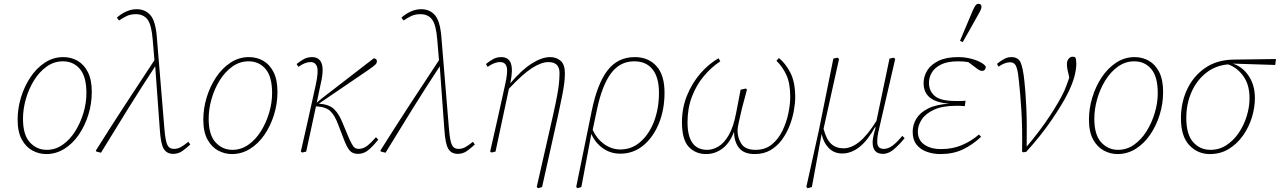

<svg xmlns="http://www.w3.org/2000/svg" viewBox="-20 -791 6679 1002"><path d="M221 13Q184 13 150 -5Q116 -23 94 -62.5Q72 -102 72 -167Q72 -225 89.5 -282.5Q107 -340 138.5 -387.5Q170 -435 214 -464Q258 -493 310 -493Q351 -493 384.5 -474Q418 -455 438.5 -415Q459 -375 459 -311Q459 -250 441 -192Q423 -134 391 -87.5Q359 -41 315.5 -14Q272 13 221 13ZM224 -9Q269 -9 307 -35.5Q345 -62 372.5 -106Q400 -150 415.5 -202Q431 -254 431 -305Q431 -391 397 -431Q363 -471 308 -471Q262 -471 223.5 -443.5Q185 -416 157.5 -371.5Q130 -327 115 -274.5Q100 -222 100 -171Q100 -87 136 -48Q172 -9 224 -9Z M884 12Q851 12 835 -13.5Q819 -39 814 -115L790 -445Q717 -334 647 -221.5Q577 -109 507 6L483 0L480 -5Q554 -123 631 -241Q708 -359 786 -477L777 -583Q771 -661 750 -689Q729 -717 689 -717Q661 -717 640.5 -707Q620 -697 601 -684L590 -699Q612 -719 639 -731Q666 -743 693 -743Q737 -743 764 -713Q791 -683 798 -603L838 -119Q843 -57 853 -35.5Q863 -14 888 -14Q908 -14 925 -24Q942 -34 963 -51L973 -37Q954 -19 932.5 -3.5Q911 12 884 12Z M1190 13Q1153 13 1119 -5Q1085 -23 1063 -62.5Q1041 -102 1041 -167Q1041 -225 1058.5 -282.5Q1076 -340 1107.5 -387.5Q1139 -435 1183 -464Q1227 -493 1279 -493Q1320 -493 1353.5 -474Q1387 -455 1407.5 -415Q1428 -375 1428 -311Q1428 -250 1410 -192Q1392 -134 1360 -87.5Q1328 -41 1284.5 -14Q1241 13 1190 13ZM1193 -9Q1238 -9 1276 -35.5Q1314 -62 1341.5 -106Q1369 -150 1384.5 -202Q1400 -254 1400 -305Q1400 -391 1366 -431Q1332 -471 1277 -471Q1231 -471 1192.5 -443.5Q1154 -416 1126.5 -371.5Q1099 -327 1084 -274.5Q1069 -222 1069 -171Q1069 -87 1105 -48Q1141 -9 1193 -9Z M1550 0Q1570 -87 1589.5 -174.5Q1609 -262 1628 -349Q1643 -418 1634.5 -442.5Q1626 -467 1601 -467Q1585 -467 1569.5 -460.5Q1554 -454 1537 -442L1528 -457Q1549 -474 1567.5 -483.5Q1586 -493 1608 -493Q1648 -493 1659.5 -457Q1671 -421 1651 -341L1633 -255L1659 -277L1931 -487Q1937 -486 1942 -482.5Q1947 -479 1947 -471Q1947 -462 1938.5 -453.5Q1930 -445 1901 -425L1644 -250H1645Q1699 -246 1724 -221Q1749 -196 1766 -154L1802 -68Q1815 -39 1824.5 -26.5Q1834 -14 1852 -14Q1876 -14 1897 -30.5Q1918 -47 1942 -75L1954 -62Q1923 -24 1900 -6Q1877 12 1848 12Q1820 12 1805 -5.5Q1790 -23 1776 -60L1744 -143Q1727 -189 1704.5 -210.5Q1682 -232 1641 -235L1629 -236L1578 0L1557 5Z M2369 12Q2336 12 2320 -13.5Q2304 -39 2299 -115L2275 -445Q2202 -334 2132 -221.5Q2062 -109 1992 6L1968 0L1965 -5Q2039 -123 2116 -241Q2193 -359 2271 -477L2262 -583Q2256 -661 2235 -689Q2214 -717 2174 -717Q2146 -717 2125.5 -707Q2105 -697 2086 -684L2075 -699Q2097 -719 2124 -731Q2151 -743 2178 -743Q2222 -743 2249 -713Q2276 -683 2283 -603L2323 -119Q2328 -57 2338 -35.5Q2348 -14 2373 -14Q2393 -14 2410 -24Q2427 -34 2448 -51L2458 -37Q2439 -19 2417.5 -3.5Q2396 12 2369 12Z M2538 0Q2558 -87 2577.5 -174.5Q2597 -262 2616 -349Q2631 -414 2624.5 -440.5Q2618 -467 2590 -467Q2574 -467 2558 -460.5Q2542 -454 2525 -442L2516 -457Q2537 -474 2555.5 -483.5Q2574 -493 2596 -493Q2634 -493 2646 -460.5Q2658 -428 2643 -356Q2702 -426 2755 -459.5Q2808 -493 2851 -493Q2884 -493 2906 -473.5Q2928 -454 2928 -409Q2928 -387 2925 -360Q2922 -333 2914 -292.5Q2906 -252 2892 -187L2809 185L2788 191L2781 185L2866 -189Q2880 -251 2887.5 -291.5Q2895 -332 2897.5 -360Q2900 -388 2900 -410Q2900 -467 2842 -467Q2805 -467 2756 -435.5Q2707 -404 2636 -328L2566 0L2545 5Z M3096 -222 3073 -113Q3095 -66 3133.5 -38.5Q3172 -11 3218 -11Q3277 -11 3322.5 -51Q3368 -91 3393.5 -158Q3419 -225 3419 -307Q3419 -387 3385.5 -429Q3352 -471 3290 -471Q3215 -471 3168.5 -408Q3122 -345 3096 -222ZM2994 191 2987 185 3068 -212Q3097 -354 3150.5 -423.5Q3204 -493 3293 -493Q3363 -493 3405.5 -446.5Q3448 -400 3448 -307Q3448 -220 3419 -148Q3390 -76 3338 -32.5Q3286 11 3217 11Q3166 11 3126 -17.5Q3086 -46 3066 -92L3014 185Z M3665 13Q3610 13 3574.5 -24.5Q3539 -62 3539 -153Q3539 -228 3565.5 -293Q3592 -358 3635.5 -408Q3679 -458 3730 -487L3739 -471Q3692 -440 3653 -393.5Q3614 -347 3591 -286.5Q3568 -226 3568 -153Q3568 -9 3671 -9Q3700 -9 3729.5 -26.5Q3759 -44 3783.5 -86.5Q3808 -129 3822 -203L3845 -323L3873 -329L3878 -323L3852 -225Q3841 -179 3835 -150.5Q3829 -122 3829 -111Q3829 -71 3849.5 -40Q3870 -9 3923 -9Q3974 -9 4008.5 -37.5Q4043 -66 4064 -110Q4085 -154 4094.5 -201Q4104 -248 4104 -285Q4104 -356 4084 -399.5Q4064 -443 4032 -474L4045 -488Q4080 -460 4105 -411Q4130 -362 4130 -284Q4130 -253 4123 -213.5Q4116 -174 4100.5 -134.5Q4085 -95 4060.5 -61.5Q4036 -28 4001 -7.5Q3966 13 3919 13Q3862 13 3836.5 -19.5Q3811 -52 3811 -104Q3789 -45 3750.5 -16Q3712 13 3665 13Z M4195 191 4188 185 4254 -113 4329 -485 4350 -490 4359 -484Q4339 -393 4318.5 -302Q4298 -211 4278 -119Q4292 -64 4317.5 -40.5Q4343 -17 4382 -17Q4423 -17 4465 -51Q4507 -85 4554 -160L4622 -485L4643 -490L4652 -484L4568 -120Q4558 -80 4558 -52Q4558 -30 4567.5 -22Q4577 -14 4592 -14Q4615 -14 4638 -31Q4661 -48 4689 -82L4701 -70Q4676 -39 4647 -13.5Q4618 12 4588 12Q4534 12 4534 -48Q4534 -61 4537.5 -78Q4541 -95 4549 -123L4548 -130Q4472 10 4375 10Q4333 10 4305 -18.5Q4277 -47 4268 -92L4217 185Z M4888 13Q4850 13 4816.5 1Q4783 -11 4763 -36.5Q4743 -62 4743 -103Q4743 -140 4762.5 -172Q4782 -204 4824 -225Q4866 -246 4934 -250Q4800 -259 4800 -357Q4800 -393 4819.5 -424Q4839 -455 4879 -474Q4919 -493 4980 -493Q5012 -493 5042 -486Q5072 -479 5094.5 -467.5Q5117 -456 5125 -443Q5124 -434 5119.5 -427.5Q5115 -421 5104 -421Q5092 -421 5068 -441L5033 -467Q5009 -471 4980 -471Q4924 -471 4890.5 -454Q4857 -437 4842.5 -411.5Q4828 -386 4828 -359Q4828 -316 4858.5 -290Q4889 -264 4966 -264Q4978 -264 4995 -264Q5012 -264 5019 -265L5015 -237Q4999 -239 4972 -239Q4899 -239 4854.5 -218.5Q4810 -198 4790 -167Q4770 -136 4770 -105Q4770 -60 4803.5 -36.5Q4837 -13 4891 -13Q4951 -13 4999.5 -33.5Q5048 -54 5089 -89L5100 -77Q5054 -34 5003.5 -10.5Q4953 13 4888 13ZM4990 -578Q5007 -618 5023.5 -657.5Q5040 -697 5057 -737Q5065 -754 5071 -762.5Q5077 -771 5086 -771Q5102 -771 5102 -756Q5102 -749 5098.5 -740.5Q5095 -732 5084 -713Q5064 -677 5044 -641.5Q5024 -606 5004 -571Z M5314 0Q5316 -129 5310 -219.5Q5304 -310 5298 -363Q5294 -408 5288 -430Q5282 -452 5273 -459Q5264 -466 5251 -466Q5224 -466 5191 -443L5183 -458Q5203 -474 5221 -483.5Q5239 -493 5258 -493Q5294 -493 5306.5 -464.5Q5319 -436 5326 -368Q5332 -316 5336 -230.5Q5340 -145 5338 -26Q5406 -106 5457.5 -184Q5509 -262 5534 -316Q5547 -346 5560 -385L5558 -397Q5554 -411 5551 -427Q5548 -443 5548 -456Q5548 -474 5557 -484.5Q5566 -495 5577 -495Q5588 -495 5592 -491Q5597 -482 5597 -459Q5597 -428 5586.5 -389.5Q5576 -351 5552 -303Q5524 -247 5469 -166Q5414 -85 5336 1L5321 4Z M5812 13Q5775 13 5741 -5Q5707 -23 5685 -62.5Q5663 -102 5663 -167Q5663 -225 5680.5 -282.5Q5698 -340 5729.5 -387.5Q5761 -435 5805 -464Q5849 -493 5901 -493Q5942 -493 5975.5 -474Q6009 -455 6029.5 -415Q6050 -375 6050 -311Q6050 -250 6032 -192Q6014 -134 5982 -87.5Q5950 -41 5906.5 -14Q5863 13 5812 13ZM5815 -9Q5860 -9 5898 -35.5Q5936 -62 5963.5 -106Q5991 -150 6006.5 -202Q6022 -254 6022 -305Q6022 -391 5988 -431Q5954 -471 5899 -471Q5853 -471 5814.5 -443.5Q5776 -416 5748.5 -371.5Q5721 -327 5706 -274.5Q5691 -222 5691 -171Q5691 -87 5727 -48Q5763 -9 5815 -9Z M6294 13Q6230 13 6186.5 -33.5Q6143 -80 6143 -174Q6143 -256 6175.5 -325Q6208 -394 6269.5 -436.5Q6331 -479 6419 -480L6639 -483L6635 -452L6414 -459Q6464 -443 6496.5 -395Q6529 -347 6529 -279Q6529 -230 6513.5 -179Q6498 -128 6467.5 -84.5Q6437 -41 6393.5 -14Q6350 13 6294 13ZM6171 -175Q6171 -89 6207 -49Q6243 -9 6297 -9Q6343 -9 6380.5 -33.5Q6418 -58 6445 -98Q6472 -138 6486.5 -185.5Q6501 -233 6501 -279Q6501 -349 6468.5 -394Q6436 -439 6389 -455Q6322 -449 6273 -409.5Q6224 -370 6197.5 -309Q6171 -248 6171 -175Z"/></svg>

Font: Source Serif 4 SmText ExtraLight
Style: Italic
Weight: 200
Italic angle: -12°
Designer: Frank Grießhammer
Foundry: Adobe
Version: Version 4.005;hotconv 1.1.0;makeotfexe 2.6.0